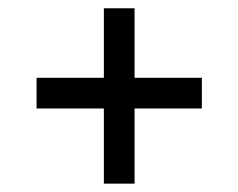

<svg xmlns="http://www.w3.org/2000/svg" viewBox="-20 -479 576 464"><path d="M305.2 -216.8V-35.2H231V-216.8H68.4V-291H231V-459H305.2V-291H467.8V-216.8Z"/></svg>

Font: Vazirmatn UI
Style: Regular
Weight: 400
Designer: Saber Rastikerdar
Foundry: Saber Rastikerdar
Version: Version 33.003